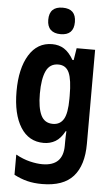

<svg xmlns="http://www.w3.org/2000/svg" viewBox="-65 -812 630 1098"><g transform="rotate(5 250.0 -262.5)"><path d="M219 245Q172 245 134 235.5Q96 226 58 206V90Q100 113 139.5 122.5Q179 132 211 132Q330 132 330 15V-6Q330 -39 332 -68H328Q305 -25 275 -7.5Q245 10 208 10Q122 10 75 -65Q28 -140 28 -271Q28 -402 75.5 -479.5Q123 -557 208 -557Q247 -557 276.5 -538.5Q306 -520 331 -477H338L349 -546H455V-6Q455 117 398 181Q341 245 219 245ZM251 -103Q292 -103 312.5 -137Q333 -171 333 -254V-272Q333 -364 315 -404Q297 -444 253 -444Q204 -444 183 -399Q162 -354 162 -269Q162 -188 182.5 -145.5Q203 -103 251 -103ZM250 -618Q213 -618 193 -637Q173 -656 173 -694Q173 -770 250 -770Q326 -770 326 -694Q326 -618 250 -618Z"/></g></svg>

Font: Noto Sans Mono ExtraCondensed
Style: Bold
Weight: 700
Width: 2
Designer: Monotype Design Team
Foundry: Monotype Imaging Inc.
Version: Version 2.014